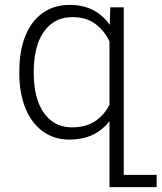

<svg xmlns="http://www.w3.org/2000/svg" viewBox="-20 -558 657 781"><path d="M617.2 153.3V203.1H425.3V-65.4Q367.7 9.8 262.2 9.8Q200.2 9.8 154.5 -23.4Q108.9 -56.6 84.2 -116.2Q59.6 -175.8 58.6 -252.9V-269Q58.6 -351.1 83 -411.6Q107.4 -472.2 153.6 -505.1Q199.7 -538.1 263.2 -538.1Q369.1 -538.1 426.3 -457L428.7 -528.3H483.4V153.3ZM425.3 -131.8V-389.6Q404.8 -433.1 367.9 -460.7Q331.1 -488.3 274.4 -488.3Q222.7 -488.3 187.3 -459.7Q151.9 -431.2 134.5 -381.6Q117.2 -332 117.2 -269V-258.8Q117.2 -195.8 134.5 -146.2Q151.9 -96.7 187 -68.4Q222.2 -40 273.4 -40Q328.6 -40 366.2 -64.7Q403.8 -89.4 425.3 -131.8Z"/></svg>

Font: Mardoto Light
Style: Regular
Weight: 400
Designer: Christian Robertson, Vahan Hovhannisyan
Foundry: Google
Version: Version 1.000